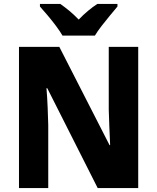

<svg xmlns="http://www.w3.org/2000/svg" viewBox="-20 -951 795 971"><path d="M679 0H474L219 -505H215Q219 -457 221 -408Q223 -359 224 -319V0H76V-714H280L534 -217H537Q535 -263 533 -310Q531 -357 530 -396V-714H679ZM296 -771Q284 -792 263.5 -819.5Q243 -847 221 -873Q199 -899 182 -918V-931H285Q308 -915 331 -896Q354 -877 378 -852Q402 -877 425.5 -896.5Q449 -916 472 -931H574V-918Q558 -899 536.5 -873Q515 -847 494 -820Q473 -793 460 -771Z"/></svg>

Font: Noto Sans SemiCondensed ExtraBold
Style: Regular
Weight: 800
Width: 4
Designer: Monotype Design Team
Foundry: Monotype Imaging Inc.
Version: Version 2.013; ttfautohint (v1.8.4.7-5d5b)